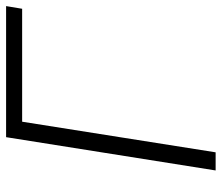

<svg xmlns="http://www.w3.org/2000/svg" viewBox="-70 -676 745 646"><g transform="rotate(-90 303.0 -352.5)"><path d="M53 0 165 -705H606L597 -651H217L114 0Z"/></g></svg>

Font: Mulish Light
Style: Italic
Weight: 300
Italic angle: -9°
Designer: Vernon Adams
Foundry: Vernon Adams
Version: Version 3.603; ttfautohint (v1.8.3)